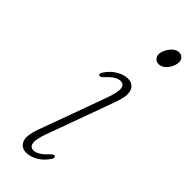

<svg xmlns="http://www.w3.org/2000/svg" viewBox="-221 -667 698 698"><g transform="rotate(45 127.5 -318.0)"><path d="M207.5 -561Q194 -561 186.8 -570.5Q179.5 -580 182 -594Q185 -611 199 -627.8Q213 -644.5 229 -644.5Q242.5 -644.5 249.8 -635Q257 -625.5 254 -611Q251.5 -593.5 237.8 -577.2Q224 -561 207.5 -561ZM98.5 -93Q83.5 -51.5 87 -34.5Q90.5 -17.5 107 -17.5Q117 -17.5 129.8 -24.8Q142.5 -32 160 -50.5Q170.5 -61.5 176 -58.5Q183 -54.5 176 -43.5Q160.5 -19.5 138.2 -6.2Q116 7 94 7Q69 7 58.8 -14.2Q48.5 -35.5 66 -84L159.5 -341Q175.5 -384.5 172.8 -402.5Q170 -420.5 152.5 -420.5Q142 -420.5 129.2 -413Q116.5 -405.5 100 -387Q89.5 -376.5 83.5 -379.5Q77 -383.5 84 -394.5Q99.5 -418.5 122 -432Q144.5 -445.5 165.5 -445.5Q191 -445.5 201 -423.8Q211 -402 193 -352.5Z"/></g></svg>

Font: Fraunces 72pt S050 Thin
Style: Italic
Weight: 100
Italic angle: -16°
Version: Version 1.000; ttfautohint (v1.8.3)